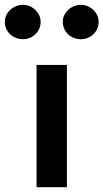

<svg xmlns="http://www.w3.org/2000/svg" viewBox="-82 -778 430 798"><path d="M70 0V-508H196V0ZM13 -615Q-7 -615 -24.5 -624.5Q-42 -634 -52 -650.5Q-62 -667 -62 -687Q-62 -706 -52 -722Q-42 -738 -24.5 -748Q-7 -758 13 -758Q33 -758 50 -748Q67 -738 77 -722Q87 -706 87 -687Q87 -667 77 -650.5Q67 -634 50 -624.5Q33 -615 13 -615ZM254 -615Q234 -615 216.5 -624.5Q199 -634 189 -650.5Q179 -667 179 -687Q179 -706 189 -722Q199 -738 216.5 -748Q234 -758 254 -758Q274 -758 291 -748Q308 -738 318 -722Q328 -706 328 -687Q328 -667 318 -650.5Q308 -634 291 -624.5Q274 -615 254 -615Z"/></svg>

Font: REM Medium Medium
Style: Regular
Weight: 500
Version: Version 1.005;gftools[0.9.28]